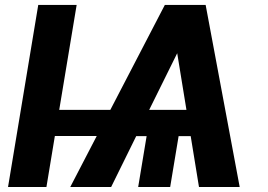

<svg xmlns="http://www.w3.org/2000/svg" viewBox="-20 -747 1071 767"><path d="M286.2 -727.3H132.8L12.1 0H165.5L199.2 -203.8H366.5L260.7 0H424L524.1 -203.1H565.7L532 0H659.8L693.5 -203.1H741.8L774.9 0H937.5L801.5 -727.3H638.5L420.8 -308.2H216.6ZM576 -308.2 687.9 -534.4 724.8 -308.2Z"/></svg>

Font: Magic Ui Pro
Style: Bold Italic
Weight: 700
Italic angle: -9.39999°
Designer: Stefan Endress, Andreas Faust
Version: Version 1.000;FEAKit 1.0